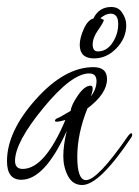

<svg xmlns="http://www.w3.org/2000/svg" viewBox="-33 -515 398 549"><path d="M341 -120Q251 14 202 14Q175 14 161.5 -11.5Q148 -37 148 -68.5Q148 -100 158 -141Q95 -1 28 -1Q-13 -1 -13 -54Q-13 -139 69.5 -231Q152 -323 234 -323Q273 -323 273 -289Q273 -247 217 -205Q188 -133 188 -66.5Q188 0 213 0Q246 0 333 -126Q339 -134 342 -134Q345 -134 345 -129.5Q345 -125 341 -120ZM227 -239Q243 -261 243 -283Q243 -305 222 -305Q172 -305 91 -206.5Q10 -108 10 -55Q10 -32 32 -32Q95 -32 154 -172Q136 -167 130 -167Q124 -167 124 -170Q124 -175 138 -180L169 -198Q171 -215 190 -242.5Q209 -270 226 -270Q232 -270 232 -262Q232 -254 227 -239ZM328 -443Q328 -406 300 -377Q272 -348 236 -348Q195 -348 195 -387Q195 -406 206.5 -432Q218 -458 234 -462Q250 -495 285 -495Q306 -495 316 -479Q328 -462 328 -443ZM247 -368Q272 -368 288.5 -392.5Q305 -417 305 -446.5Q305 -476 283 -476Q270 -476 254 -463L264 -458Q263 -451 247.5 -429Q232 -407 232 -387.5Q232 -368 247 -368Z"/></svg>

Font: Ruthie
Style: Regular
Weight: 400
Designer: Robert E. Leuschke
Foundry: Robert E. Leuschke
Version: Version 1.003